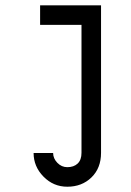

<svg xmlns="http://www.w3.org/2000/svg" viewBox="-20 -520 490 720"><path d="M232.4 106.9Q256.8 106.9 271.2 93.3Q285.6 79.6 285.6 53.2V-426.8H130.4V-500H358.9V53.2Q358.9 110.4 323 145.3Q287.1 180.2 232.4 180.2Q180.2 180.2 143.1 142.3Q106 104.5 106 53.7H179.2Q179.2 74.2 195.1 90.6Q210.9 106.9 232.4 106.9Z"/></svg>

Font: Anka/Coder Narrow
Style: Regular
Weight: 400
Width: 3
Monospace: yes
Version: Version 001.100